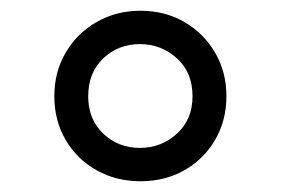

<svg xmlns="http://www.w3.org/2000/svg" viewBox="-20 -777 522 357"><path d="M241 -440Q287 -440 323 -460.5Q359 -481 380 -517Q401 -553 401 -598Q401 -643 380 -679Q359 -715 323 -736Q287 -757 241 -757Q196 -757 159.5 -736Q123 -715 102 -679Q81 -643 81 -598Q81 -553 102 -517Q123 -481 159.5 -460.5Q196 -440 241 -440ZM240 -502Q200 -502 172 -528.5Q144 -555 144 -598Q144 -642 172 -668.5Q200 -695 240 -695Q280 -695 309 -668.5Q338 -642 338 -598Q338 -555 309 -528.5Q280 -502 240 -502Z"/></svg>

Font: Plus Jakarta Sans
Style: Regular
Weight: 400
Designer: Gumpita Rahayu
Foundry: Tokotype
Version: Version 2.004; ttfautohint (v1.8.3)